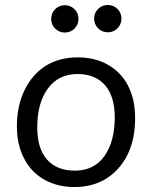

<svg xmlns="http://www.w3.org/2000/svg" viewBox="-20 -746 612 773"><path d="M280 7Q211 7 158 -23Q105 -53 77 -108Q48 -164 48 -236Q48 -321 79 -383Q110 -447 164 -481Q219 -515 292 -515Q363 -515 415 -485Q468 -455 496 -400Q524 -345 524 -271Q524 -187 494 -124Q462 -61 408 -27Q353 7 280 7ZM282 -59Q358 -59 400 -117Q442 -176 442 -274Q442 -357 403 -403Q363 -448 292 -448Q216 -448 173 -390Q130 -332 130 -233Q130 -148 169 -104Q208 -59 282 -59ZM186 -670Q186 -647 202 -631Q218 -615 241 -615Q264 -615 280 -631Q296 -647 296 -670Q296 -693 280 -709Q264 -725 241 -725Q218 -725 202 -709Q186 -693 186 -670ZM359 -671Q359 -648 375 -632Q391 -616 414 -616Q437 -616 453 -632Q469 -648 469 -671Q469 -694 453 -710Q437 -726 414 -726Q391 -726 375 -710Q359 -694 359 -671Z"/></svg>

Font: PRinguin Sans
Style: Italic
Weight: 400
Designer: Vernon Adams
Foundry: Vernon Adams
Version: ""